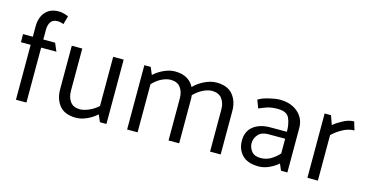

<svg xmlns="http://www.w3.org/2000/svg" viewBox="-74 -1043 2688 1398"><g transform="rotate(15 1270.0 -344.0)"><path d="M91 -552Q91 -621 127 -661.5Q163 -702 226 -702Q247 -702 268 -696Q289 -690 300 -684L282 -621Q274 -625 261 -628Q248 -631 238 -631Q201 -631 185.5 -608Q170 -585 170 -548V-475H259L285 -414H170V0H91V-414H18L17 -475H91Z M701 -53Q669 -24 627 -5Q585 14 546 14Q461 14 421.5 -34.5Q382 -83 382 -157V-485H461V-166Q461 -117 485 -85Q509 -53 558 -53Q586 -53 624 -69Q662 -85 694 -114V-485H773V0H724Z M1302 -420Q1333 -453 1380 -476Q1427 -499 1470 -499Q1554 -499 1594 -450.5Q1634 -402 1634 -329V-1H1554V-318Q1554 -367 1530 -399Q1506 -431 1456 -432Q1424 -432 1387.5 -414Q1351 -396 1319 -363Q1320 -354 1320.5 -345.5Q1321 -337 1321 -329V-1H1241V-318Q1241 -367 1217.5 -399Q1194 -431 1145 -432Q1112 -432 1076 -414.5Q1040 -397 1008 -363V0H929V-485H977L1000 -430Q1032 -460 1075 -479.5Q1118 -499 1158 -499Q1212 -499 1248.5 -477.5Q1285 -456 1302 -420Z M1830 -138Q1830 -107 1851.5 -79Q1873 -51 1921 -51Q1963 -51 1998 -72Q2033 -93 2058 -122V-233H1930Q1881 -233 1855.5 -204.5Q1830 -176 1830 -138ZM1788 -455Q1816 -474 1867 -486Q1918 -498 1948 -498Q2032 -498 2084.5 -452.5Q2137 -407 2137 -334V0H2089L2068 -49Q2043 -26 2003 -7Q1963 12 1923 12Q1839 12 1798 -30.5Q1757 -73 1757 -138Q1757 -210 1805.5 -247.5Q1854 -285 1932 -285H2057Q2057 -345 2038 -387Q2019 -429 1951 -429Q1902 -429 1870 -418Q1838 -407 1811 -395Q1806 -410 1800 -425Q1794 -440 1788 -455Z M2288 0V-485H2336L2360 -417Q2387 -440 2429.5 -462.5Q2472 -485 2511 -485Q2515 -469 2520 -453.5Q2525 -438 2530 -422Q2487 -422 2443 -398.5Q2399 -375 2367 -343V0Z"/></g></svg>

Font: Palanquin
Style: Regular
Weight: 400
Designer: Pria Ravichandran
Version: Version 1.0.4